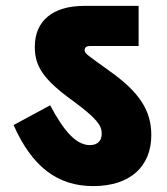

<svg xmlns="http://www.w3.org/2000/svg" viewBox="-20 -642 565 651"><path d="M493 -184C493 -267 453 -330 349 -403C276 -456 267 -460 267 -472C267 -481 273 -486 286 -486H450V-622H265C161 -622 98 -573 98 -483C98 -417 127 -372 230 -298C307 -241 325 -217 325 -189C325 -166 312 -150 285 -150C239 -150 198 -195 150 -285L26 -218C88 -78 174 -11 296 -11C422 -11 493 -78 493 -184Z"/></svg>

Font: Noto Sans Devanagari SemiCondensed Black
Style: Regular
Weight: 900
Width: 4
Designer: Jelle Bosma - Monotype Design Team
Foundry: Monotype Imaging Inc.
Version: Version 2.004